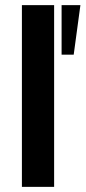

<svg xmlns="http://www.w3.org/2000/svg" viewBox="-20 -725 332 745"><path d="M65 0V-705H190V0ZM266 -513H219V-705H292Z"/></svg>

Font: wassup Sans
Style: Bold
Weight: 700
Version: Version 2.001